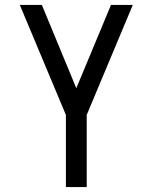

<svg xmlns="http://www.w3.org/2000/svg" viewBox="-20 -550 616 775"><path d="M246 205H330V-86L516 -530H428L288 -194L149 -530H60L246 -86Z"/></svg>

Font: Iosevka SS01 Extended
Style: Regular
Weight: 400
Width: 7
Monospace: yes
Designer: Belleve Invis
Foundry: Belleve Invis
Version: Version 3.4.7; ttfautohint (v1.8.3)